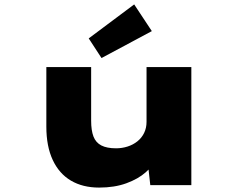

<svg xmlns="http://www.w3.org/2000/svg" viewBox="-20 -839 1087 870"><path d="M429 11Q355 11 301.5 -20.5Q248 -52 219 -114Q190 -176 190 -265V-535H393V-292Q393 -248 403.5 -220.5Q414 -193 439 -180Q464 -167 506 -167Q533 -167 558 -175Q583 -183 602.5 -198.5Q622 -214 633 -236.5Q644 -259 644 -287V-535H847V0H661L649 -108L687 -120Q675 -89 640.5 -58.5Q606 -28 552.5 -8.5Q499 11 429 11ZM440 -576 382 -665 588 -819 668 -698Z"/></svg>

Font: Lexend Zetta Black
Style: Regular
Weight: 900
Designer: Bonnie Shaver-Troup, Thomas Jockin
Foundry: Lexend
Version: Version 1.007